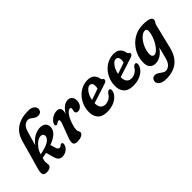

<svg xmlns="http://www.w3.org/2000/svg" viewBox="-13 -1477 2478 2478"><g transform="rotate(-45 1226.5 -238.0)"><path d="M167 -43.5Q167 -19 142 -4.5Q117 10 78 10Q35 10 25 -16.5Q15 -43 30.5 -99L142.5 -497.5Q175 -613.5 259.2 -668.5Q343.5 -723.5 468.5 -723.5Q527 -723.5 556 -700.8Q585 -678 585 -646.5Q585 -620.5 567.5 -602.5Q550 -584.5 518 -584.5Q490.5 -584.5 469 -599.2Q447.5 -614 428.2 -628.5Q409 -643 388.5 -643Q351 -643 321.2 -616.2Q291.5 -589.5 273 -521.5Q261 -476.5 247.2 -429.5Q233.5 -382.5 221 -341Q264 -402 320.8 -432.8Q377.5 -463.5 431.5 -462.5Q481 -461.5 507.5 -434.8Q534 -408 529.5 -361.5Q521 -266 362.5 -207L385 -134.5Q391 -114.5 399.8 -106.2Q408.5 -98 420 -97.5Q440.5 -95.5 455 -113Q468.5 -124.5 480 -121Q490.5 -119 494.5 -108.2Q498.5 -97.5 492 -76Q481 -39.5 444 -13.5Q407 12.5 360 10Q328 8 309.5 -12.2Q291 -32.5 280.5 -71.5L252 -175Q215.5 -167 174 -160Q166.5 -132.5 164 -120.5Q161.5 -108.5 161.5 -100Q161.5 -82 164.2 -70Q167 -58 167 -43.5ZM190 -214 189 -210.5Q299 -231.5 346.2 -261Q393.5 -290.5 399.5 -326Q404 -350 392.5 -364Q381 -378 357.5 -378.5Q328 -379.5 294.5 -358Q261 -336.5 232.8 -298.8Q204.5 -261 190 -214Z M602.5 -332Q591 -333 585.5 -344.8Q580 -356.5 589 -374Q606.5 -410 646.2 -436.2Q686 -462.5 734.5 -462.5Q764 -462.5 779.5 -447.2Q795 -432 795 -406Q795 -394.5 792.5 -381Q790 -367.5 786 -352Q853 -461.5 933.5 -461.5Q970.5 -461.5 991.2 -437.2Q1012 -413 1012 -371.5Q1012 -322.5 984.8 -291.8Q957.5 -261 925 -261Q902 -261 892.8 -271.5Q883.5 -282 883.5 -294.5Q883.5 -306.5 887.2 -317.8Q891 -329 891 -343Q891 -363.5 872.5 -363.5Q846 -363.5 814.2 -322.5Q782.5 -281.5 758 -207.5Q745.5 -170 741.2 -147.8Q737 -125.5 737 -107Q737 -87.5 745.5 -75.5Q754 -63.5 754 -50Q754 -23.5 721.2 -6.8Q688.5 10 637 10Q589 10 580.8 -22.2Q572.5 -54.5 597 -114L662 -288Q689 -357 657.5 -357Q644.5 -357 625 -341Q612 -330 602.5 -332Z M1424.5 -145.5Q1422 -109 1392.8 -73Q1363.5 -37 1310.5 -13.2Q1257.5 10.5 1184 10.5Q1093.5 10.5 1051.8 -39.5Q1010 -89.5 1014.5 -170Q1017.5 -230 1040 -283Q1062.5 -336 1100.2 -376.5Q1138 -417 1187.8 -440Q1237.5 -463 1295 -463Q1355.5 -463 1386.2 -432.8Q1417 -402.5 1425 -355.5Q1429.5 -336 1439.5 -332.5Q1455 -328.5 1455.5 -312Q1456 -299 1447.2 -288.8Q1438.5 -278.5 1416 -272Q1381 -260.5 1332.8 -244.8Q1284.5 -229 1235 -213.2Q1185.5 -197.5 1147.5 -185.5Q1147 -130 1170.5 -102Q1194 -74 1235.5 -74Q1271 -74 1305 -93Q1339 -112 1361.5 -150.5Q1386 -179 1405 -177Q1416 -176 1420.8 -167Q1425.5 -158 1424.5 -145.5ZM1267.5 -395.5Q1244.5 -395.5 1221.2 -374.8Q1198 -354 1179.5 -318.5Q1161 -283 1153 -238Q1189.5 -250.5 1232.5 -265.2Q1275.5 -280 1308.5 -292.5Q1313 -312 1313 -341.5Q1313 -366 1301.2 -380.8Q1289.5 -395.5 1267.5 -395.5Z M1900.5 -145.5Q1898 -109 1868.8 -73Q1839.5 -37 1786.5 -13.2Q1733.5 10.5 1660 10.5Q1569.5 10.5 1527.8 -39.5Q1486 -89.5 1490.5 -170Q1493.5 -230 1516 -283Q1538.5 -336 1576.2 -376.5Q1614 -417 1663.8 -440Q1713.5 -463 1771 -463Q1831.5 -463 1862.2 -432.8Q1893 -402.5 1901 -355.5Q1905.5 -336 1915.5 -332.5Q1931 -328.5 1931.5 -312Q1932 -299 1923.2 -288.8Q1914.5 -278.5 1892 -272Q1857 -260.5 1808.8 -244.8Q1760.5 -229 1711 -213.2Q1661.5 -197.5 1623.5 -185.5Q1623 -130 1646.5 -102Q1670 -74 1711.5 -74Q1747 -74 1781 -93Q1815 -112 1837.5 -150.5Q1862 -179 1881 -177Q1892 -176 1896.8 -167Q1901.5 -158 1900.5 -145.5ZM1743.5 -395.5Q1720.5 -395.5 1697.2 -374.8Q1674 -354 1655.5 -318.5Q1637 -283 1629 -238Q1665.5 -250.5 1708.5 -265.2Q1751.5 -280 1784.5 -292.5Q1789 -312 1789 -341.5Q1789 -366 1777.2 -380.8Q1765.5 -395.5 1743.5 -395.5Z M2341 0Q2279.5 249 2026 249Q1965 249 1929.2 226.5Q1893.5 204 1893.5 167.5Q1893.5 142 1910.2 124.5Q1927 107 1955 107Q1975 107 1992.5 116.5Q2010 126 2026 138.5Q2042 151 2058.2 160.5Q2074.5 170 2092 170Q2131 170 2161.2 141.2Q2191.5 112.5 2207.5 49.5L2247.5 -105.5Q2171 10 2065.5 10Q2012.5 10 1984.2 -27.5Q1956 -65 1963 -140.5Q1967.5 -198 1993 -255Q2018.5 -312 2063 -359.2Q2107.5 -406.5 2169 -434.8Q2230.5 -463 2308 -463Q2389.5 -463 2423.2 -446Q2457 -429 2452.5 -401.5Q2451 -387.5 2445.5 -379Q2440 -370.5 2433.5 -360.5Q2427 -350.5 2422.5 -333ZM2096 -155.5Q2091.5 -117 2102 -98.5Q2112.5 -80 2132 -80Q2158 -80 2186.5 -105.8Q2215 -131.5 2240 -172.5Q2265 -213.5 2281.8 -260.2Q2298.5 -307 2300.5 -348.5Q2303 -390 2268 -390Q2241 -390 2212.5 -369.8Q2184 -349.5 2159.2 -315.5Q2134.5 -281.5 2117.5 -240Q2100.5 -198.5 2096 -155.5Z"/></g></svg>

Font: Fraunces 72pt SuperSoft SemiBold
Style: Italic
Weight: 600
Italic angle: -16°
Version: Version 1.000;[b76b70a41]